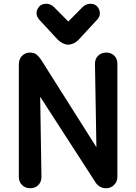

<svg xmlns="http://www.w3.org/2000/svg" viewBox="-20 -989 723 1019"><path d="M140 10Q114 10 97 -7Q80 -24 80 -50V-646Q80 -677 98 -693.5Q116 -710 138 -710Q163 -710 176 -698Q189 -686 200 -669L513 -174L493 -130L484 -651Q484 -677 501 -693.5Q518 -710 544 -710Q570 -710 586.5 -693.5Q603 -677 603 -651V-50Q603 -25 585.5 -7.5Q568 10 544 10Q524 10 510 1.5Q496 -7 487 -21L151 -541L192 -553L200 -50Q200 -24 183.5 -7Q167 10 140 10ZM226 -969Q237 -969 247.5 -964.5Q258 -960 267 -951L382 -835H303L418 -951Q427 -960 437.5 -964.5Q448 -969 459 -969Q484 -969 497 -953.5Q510 -938 510 -918Q510 -909 506.5 -900.5Q503 -892 496 -885L398 -779Q386 -766 371 -759Q356 -752 342 -752Q329 -752 314 -759Q299 -766 286 -779L188 -885Q182 -892 178 -900.5Q174 -909 174 -918Q174 -938 187.5 -953.5Q201 -969 226 -969Z"/></svg>

Font: National Park SemiBold
Style: Regular
Weight: 600
Designer: Andrea Herstowski, Ben Hoepner
Version: Version 1.009